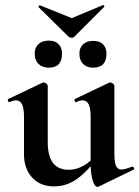

<svg xmlns="http://www.w3.org/2000/svg" viewBox="-20 -718 546 752"><path d="M192 12Q137 12 105.5 -23Q74 -58 74 -113V-260Q74 -293 66.5 -309Q59 -325 43 -325Q32 -325 18 -318Q14 -317 11.5 -323Q9 -329 12 -330L146 -394Q149 -395 151 -395Q156 -395 161.5 -390.5Q167 -386 167 -382V-161Q167 -107 187.5 -80Q208 -53 250 -53Q279 -53 308 -69.5Q337 -86 354 -111L360 -99Q326 -50 284 -19Q242 12 192 12ZM428 -382V-116Q428 -82 434.5 -68Q441 -54 456 -54Q463 -54 473.5 -57Q484 -60 497 -65Q501 -67 504 -61.5Q507 -56 504 -54L366 13Q364 14 361 14Q351 14 343 -11Q335 -36 335 -82V-260Q335 -293 327.5 -309Q320 -325 304 -325Q293 -325 278 -318Q275 -317 272.5 -323Q270 -329 273 -330L407 -394Q409 -395 412 -395Q417 -395 422.5 -390.5Q428 -386 428 -382ZM249 -574 131 -690Q129 -692 132.5 -695Q136 -698 137 -697L261 -647L383 -698Q385 -699 387.5 -696.5Q390 -694 388 -691L271 -574Q267 -570 260.5 -570Q254 -570 249 -574ZM171 -453Q146 -453 131 -467.5Q116 -482 116 -508Q116 -532 131 -545.5Q146 -559 171 -559Q196 -559 209.5 -545Q223 -531 223 -508Q223 -453 171 -453ZM345 -453Q320 -453 305.5 -467.5Q291 -482 291 -508Q291 -531 305.5 -544.5Q320 -558 345 -558Q370 -558 383.5 -544.5Q397 -531 397 -508Q397 -453 345 -453Z"/></svg>

Font: Cormorant
Style: Bold
Weight: 700
Designer: Christian Thalmann (Catharsis Fonts)
Foundry: Catharsis Fonts
Version: Version 4.000